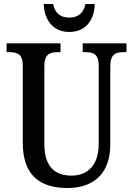

<svg xmlns="http://www.w3.org/2000/svg" viewBox="-20 -931 666 961"><path d="M327 -771C413 -771 453 -836 454 -911H408C398 -863 368 -843 327 -843C285 -843 255 -863 246 -911H199C201 -836 242 -771 327 -771ZM317 10C460 10 532 -74 532 -207V-600C532 -661 560 -670 599 -670H613V-714H394V-670H407C446 -670 474 -661 474 -604V-209C474 -116 428 -52 339 -52C257 -52 202 -94 202 -210V-600C202 -661 231 -670 270 -670H283V-714H13V-670H27C65 -670 94 -661 94 -604V-216C94 -53 181 10 317 10Z"/></svg>

Font: Noto Serif Condensed Medium
Style: Regular
Weight: 500
Width: 3
Designer: Monotype Design Team
Foundry: Monotype Imaging Inc.
Version: Version 2.015